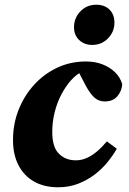

<svg xmlns="http://www.w3.org/2000/svg" viewBox="-20 -776 544 812"><path d="M226 16Q166 16 123.5 -8.5Q81 -33 58 -77.5Q35 -122 35 -184Q35 -251 58 -310Q81 -369 122.5 -415.5Q164 -462 220.5 -489Q277 -516 343 -516Q382 -516 413 -504Q444 -492 466 -471Q488 -450 497 -420Q495 -391 476.5 -369Q458 -347 423 -347Q397 -347 379 -363.5Q361 -380 343 -413L305 -486H359V-473H327Q302 -461 279.5 -435.5Q257 -410 239 -375.5Q221 -341 211 -300.5Q201 -260 201 -218Q201 -154 229 -126Q257 -98 301 -98Q324 -98 346 -107.5Q368 -117 389.5 -135Q411 -153 432 -178L474 -147Q458 -119 434.5 -90Q411 -61 380 -37.5Q349 -14 310.5 1Q272 16 226 16ZM370 -586Q337 -586 315 -606.5Q293 -627 293 -661Q293 -700 320 -728Q347 -756 387 -756Q422 -756 443 -735.5Q464 -715 464 -680Q464 -642 437 -614Q410 -586 370 -586Z"/></svg>

Font: Source Serif 4 ExtraBold
Style: Italic
Weight: 800
Italic angle: -12°
Designer: Frank Grießhammer
Foundry: Adobe Systems Incorporated
Version: Version 4.004;hotconv 1.0.116;makeotfexe 2.5.65601